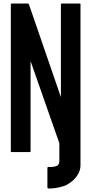

<svg xmlns="http://www.w3.org/2000/svg" viewBox="-20 -859 561 1082"><path d="M433.6 -834Q433.6 -557.6 433.6 -6.8Q433.6 -5.9 433.6 -5.9Q433.6 -5.9 433.6 -4.9Q433.6 21.5 433.6 72.3Q433.6 104.5 414.1 131.8Q395.5 160.2 356.4 182.6Q343.8 189.5 315.4 196.3Q286.1 203.1 266.6 203.1Q265.6 203.1 265.6 203.1Q264.6 203.1 263.7 203.1Q260.7 203.1 258.8 203.1Q255.9 203.1 253.9 203.1Q251 203.1 249 201.2Q247.1 199.2 247.1 196.3Q247.1 160.2 247.1 87.9Q247.1 86.9 247.1 85.9Q248 84 249 83Q250 82 251 82Q252 81.1 253.9 81.1Q257.8 82 261.7 82Q264.6 82 268.6 82Q284.2 82 299.8 76.2Q314.5 69.3 314.5 46.9Q314.5 26.4 314.5 -15.6Q314.5 -18.6 314.5 -28.3Q314.5 -37.1 314.5 -51.8Q260.7 -206.1 152.3 -514.6Q152.3 -345.7 152.3 -6.8Q152.3 -4.9 150.4 -2.9Q149.4 -2 146.5 -2Q113.3 -2 45.9 -2Q43.9 -2 42 -2.9Q41 -4.9 41 -6.8Q41 -110.4 41 -316.4Q41 -489.3 41 -834Q41 -835.9 42 -836.9Q43.9 -838.9 45.9 -838.9Q76.2 -838.9 136.7 -838.9Q138.7 -838.9 140.6 -837.9Q142.6 -836.9 142.6 -835.9Q203.1 -661.1 323.2 -311.5Q323.2 -485.4 323.2 -834Q323.2 -835.9 324.2 -836.9Q325.2 -838.9 328.1 -838.9Q362.3 -838.9 429.7 -838.9Q431.6 -838.9 433.6 -836.9Q434.6 -835.9 434.6 -835Q434.6 -834 434.6 -834Q434.6 -834 433.6 -834Z"/></svg>

Font: Typeface
Style: Regular
Weight: 400
Version: Version 1.0